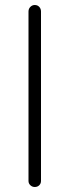

<svg xmlns="http://www.w3.org/2000/svg" viewBox="-20 -735 279 768"><path d="M119 13Q109 13 101.5 6Q94 -1 94 -11V-689Q94 -700 101.5 -707.5Q109 -715 119 -715Q130 -715 137 -707.5Q144 -700 144 -689V-11Q144 -1 137 6Q130 13 119 13Z"/></svg>

Font: Kurewa Gothic CJK TC Regular
Style: Regular
Weight: 400
Designer: Max Yao
Foundry: Max-Everyday
Version: Version 1.071; ttfautohint (v1.8.3)